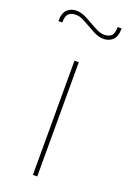

<svg xmlns="http://www.w3.org/2000/svg" viewBox="-189 -788 557 837"><g transform="rotate(20 90.0 -369.0)"><path d="M80.1 0V-529.8H100.1V0ZM207 -731.9H225.1Q225.1 -694.3 208 -678.2Q190.9 -662.1 165 -662.1Q142.1 -662.1 115.2 -676.8Q88.4 -691.4 63 -705.8Q37.6 -720.2 18.1 -720.2Q-2.4 -720.2 -14.6 -709.5Q-26.9 -698.7 -26.9 -668H-44.9Q-44.9 -705.6 -27.8 -721.7Q-10.7 -737.8 15.1 -737.8Q38.1 -737.8 64.9 -723.4Q91.8 -709 117.2 -694.6Q142.6 -680.2 162.1 -680.2Q183.1 -680.2 195.1 -690.7Q207 -701.2 207 -731.9Z"/></g></svg>

Font: Cooper Hewitt
Style: Thin
Weight: 701
Designer: Village Type and Design LLC
Foundry: Cooper Hewitt Smithsonian Design Museum
Version: 1.000